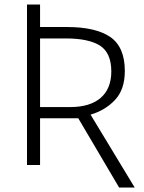

<svg xmlns="http://www.w3.org/2000/svg" viewBox="-20 -734 640 854"><path d="M579.1 100.1 382.8 -224.1C426.3 -236.8 462.9 -258.8 491.7 -289.6C520.5 -320.3 535.2 -363.3 535.2 -418C535.2 -489.3 513.7 -539.6 470.7 -569.3C427.2 -599.1 363.3 -613.8 277.8 -613.8H158.2V-713.9H100.1V0H158.2V-208H328.1L509.8 100.1ZM158.2 -257.8V-563H272.9C340.8 -563 391.6 -552.2 425.3 -530.8C458.5 -508.8 475.1 -470.7 475.1 -416C475.1 -313 408.7 -257.8 293 -257.8Z"/></svg>

Font: Noto Reveo Sans
Style: Regular
Weight: 300
Designer: Monotype Design Team
Foundry: Monotype Imaging Inc.
Version: Version 2.007